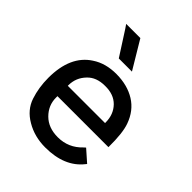

<svg xmlns="http://www.w3.org/2000/svg" viewBox="-192 -779 897 897"><g transform="rotate(45 256.0 -331.0)"><path d="M118.2 -668.9H211.9L294.9 -530.3H208L130.9 -650.4ZM129.9 -271.5H376V-275.4Q376 -328.1 342.8 -362.3Q310.5 -395.5 252.9 -394.5Q196.3 -394.5 165 -361.3Q129.9 -325.2 129.9 -275.4ZM129.9 -203.1V-193.4Q129.9 -142.6 167 -105.5Q204.1 -68.4 266.6 -68.4Q336.9 -68.4 385.7 -120.1L394.5 -127.9Q437.5 -89.8 452.1 -77.1L447.3 -71.3Q385.7 6.8 258.8 6.8Q187.5 6.8 131.8 -26.4Q76.2 -58.6 57.6 -114.3Q39.1 -169.9 39.1 -233.4Q39.1 -378.9 129.9 -437.5Q180.7 -471.7 252.9 -471.2Q325.2 -470.7 377 -438.5Q428.7 -406.2 451.2 -342.8Q467.8 -296.9 466.8 -203.1Z"/></g></svg>

Font: BF_TEXT
Style: Regular
Weight: 400
Foundry: EA DICE
Version: Version 1.404